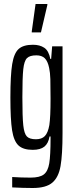

<svg xmlns="http://www.w3.org/2000/svg" viewBox="-20 -742 376 961"><path d="M41 196V144Q86 147 133 147Q179 147 199.5 131Q220 115 226.5 75.5Q233 36 233 -49V-59H228Q222 -24 202 -8Q182 8 144 8Q96 8 72.5 -14Q49 -36 40.5 -90Q32 -144 32 -254Q32 -366 41 -421Q50 -476 73.5 -497Q97 -518 145 -518Q179 -518 201.5 -503Q224 -488 232 -447H236L241 -510H293V-77Q293 33 283 89.5Q273 146 241.5 172.5Q210 199 144 199Q97 199 41 196ZM227 -116Q233 -156 233 -247Q233 -313 232 -346Q231 -379 226 -402Q219 -436 204 -450.5Q189 -465 162 -465Q129 -465 115 -451Q101 -437 96.5 -395.5Q92 -354 92 -255Q92 -157 96.5 -115Q101 -73 114.5 -59Q128 -45 160 -45Q189 -45 204.5 -61Q220 -77 227 -116ZM139 -580V-585L158 -722H217V-717L185 -580Z"/></svg>

Font: Saira Ultra Condensed
Style: Regular
Weight: 400
Width: 1
Designer: Hector Gatti with collaboration of the Omnibus-Type team
Foundry: Omnibus-Type
Version: Version 1.001; ttfautohint (v1.8)